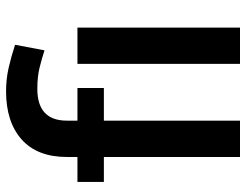

<svg xmlns="http://www.w3.org/2000/svg" viewBox="-108 -692 800 624"><g transform="rotate(-90 292.0 -380.0)"><path d="M211.9 0H93.8V-442.4H12.7V-528.3H93.8V-562.5Q93.8 -658.7 150.6 -709.5Q207.5 -760.3 307.6 -760.3Q346.7 -760.3 383.3 -752Q419.9 -743.7 458.5 -731L440.4 -635.3Q415.5 -643.6 385.3 -651.1Q355 -658.7 315.4 -658.7Q211.9 -658.7 211.9 -562.5V-528.3H317.9V-442.4H211.9ZM514.2 -528.3V0H396.5V-528.3Z"/></g></svg>

Font: Vazirmatn RD UI FD Medium
Style: Regular
Weight: 500
Designer: Saber Rastikerdar
Foundry: Saber Rastikerdar
Version: Version 33.003